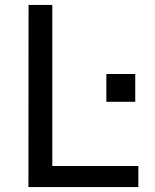

<svg xmlns="http://www.w3.org/2000/svg" viewBox="-20 -760 628 780"><path d="M192.5 -740V-85.5H542V0H95.5L96 -740ZM529.5 -346.5H412V-459.5H529.5Z"/></svg>

Font: 1883 Sans
Style: Regular
Weight: 400
Designer: 1883 Sans project is a fork of Public Sans.
Version: Version 1.009